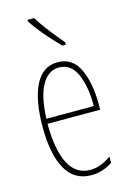

<svg xmlns="http://www.w3.org/2000/svg" viewBox="-118 -822 605 891"><g transform="rotate(-15 184.5 -376.5)"><path d="M325 -301V-273H72Q72 -147 106.5 -81Q141 -15 209 -15Q260 -15 310 -52V-22Q263 10 208 10Q126 10 86 -61.5Q46 -133 46 -264Q46 -392 82 -464.5Q118 -537 190 -537Q261 -537 293 -470Q325 -403 325 -301ZM73 -297H301Q301 -392 274 -452Q247 -512 190 -512Q139 -512 108 -458Q77 -404 73 -297ZM236 -633Q235 -635 249 -617V-606H232Q145 -695 107 -756V-763H139Q170 -711 236 -633Z"/></g></svg>

Font: Noto Sans Display Thin Cond
Style: Regular
Weight: 250
Width: 3
Designer: Monotype Design team
Foundry: Monotype Imaging Inc.
Version: Version 1.000